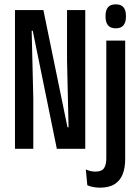

<svg xmlns="http://www.w3.org/2000/svg" viewBox="-20 -686 642 885"><path d="M180 -639.5 291 -99.5H296L289 -407.5V-639.5H373V0H242L131 -544H126L133.5 -232V0H49V-639.5ZM470 -101.5V-499H557V-101.5ZM513.5 -555.5Q489 -555.5 477.8 -569.5Q466.5 -583.5 466.5 -608V-614Q466.5 -639 477.8 -652.5Q489 -666 513.5 -666Q538 -666 549.2 -652.5Q560.5 -639 560.5 -614V-608Q560.5 -583.5 549.2 -569.5Q538 -555.5 513.5 -555.5ZM441 179Q424 179 408.8 176Q393.5 173 382.5 168L375.5 95Q386.5 100 397.2 102.5Q408 105 420 105Q449 105 459.5 89Q470 73 470 44V-127H557V47.5Q557 88 545.2 117.5Q533.5 147 508 163Q482.5 179 441 179Z"/></svg>

Font: Anek Latin Condensed Medium
Style: Regular
Weight: 500
Width: 3
Designer: Yesha Goshar
Foundry: Ek Type
Version: Version 1.003